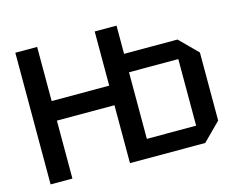

<svg xmlns="http://www.w3.org/2000/svg" viewBox="-98 -843 1204 986"><g transform="rotate(-15 504.0 -350.0)"><path d="M56 0V-700H172V-412H478V-700H594V-550H878L972 -456V-94L878 0H478V-308H172V0ZM856 -452H594V-98H856Z"/></g></svg>

Font: Tektur Medium
Style: Regular
Weight: 500
Designer: Adam Jagosz
Foundry: Adam Jagosz
Version: Version 1.005;gftools[0.9.30]